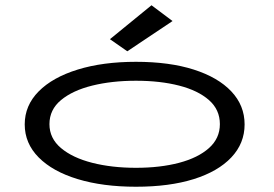

<svg xmlns="http://www.w3.org/2000/svg" viewBox="-20 -702 1040 730"><path d="M497 8Q371 8 275.5 -21Q180 -50 127 -103.5Q74 -157 74 -229Q74 -301 127 -354.5Q180 -408 275.5 -437.5Q371 -467 497 -467Q624 -467 716.5 -437.5Q809 -408 859.5 -354.5Q910 -301 910 -229Q910 -157 859.5 -103.5Q809 -50 716.5 -21Q624 8 497 8ZM497 -64Q589 -64 661 -83Q733 -102 774.5 -139Q816 -176 816 -230Q816 -285 774.5 -321.5Q733 -358 661 -376.5Q589 -395 497 -395Q405 -395 330.5 -376.5Q256 -358 212 -321.5Q168 -285 168 -230Q168 -176 212 -139Q256 -102 330.5 -83Q405 -64 497 -64ZM464 -507 398 -553 556 -682 636 -622Z"/></svg>

Font: Inconsolata UltraExpanded Thin
Style: Regular
Weight: 100
Width: 9
Monospace: yes
Designer: Raph Levien, Cyreal, Brenton Simpson
Foundry: Raph Levien, Cyreal, Google
Version: Version 3.100; ttfautohint (v1.8.4.7-5d5b)